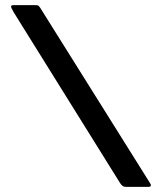

<svg xmlns="http://www.w3.org/2000/svg" viewBox="-20 -726 629 746"><path d="M468 0Q461 0 456.5 -3.5Q452 -7 447 -14L34 -677Q22 -697 23 -701.5Q24 -706 33 -706H117Q126 -706 128.5 -704.5Q131 -703 136 -696L562 -16Q567 -9 566 -4.5Q565 0 557 0Z"/></svg>

Font: Glory
Style: Bold
Weight: 700
Designer: Robert Leuschke
Foundry: Robert Leuschke
Version: Version 1.011